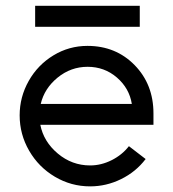

<svg xmlns="http://www.w3.org/2000/svg" viewBox="-20 -642 606 672"><path d="M103 -548.3V-621.6H469.2V-548.3ZM121.1 -205.1Q132.8 -146 182.4 -104.5Q231.9 -63 295.4 -63Q334 -63 370.6 -81.3Q407.2 -99.6 431.2 -130.4L489.7 -85.4Q455.6 -40.5 403.8 -15.1Q352.1 10.3 295.4 10.3Q229 10.3 172.1 -23.4Q115.2 -57.1 82 -114.5Q48.8 -171.9 48.8 -238.3Q48.8 -302.7 80.6 -358.9Q112.3 -415 167 -448.2Q221.7 -481.4 286.1 -481.4Q385.3 -481.4 451.2 -414.1Q517.1 -346.7 517.1 -245.1V-205.1ZM441.4 -278.3Q432.6 -333 389.2 -370.6Q345.7 -408.2 286.6 -408.2Q228 -408.2 181.6 -370.4Q135.3 -332.5 122.6 -278.3Z"/></svg>

Font: Eligible
Style: Regular
Weight: 500
Version: Version 1.1